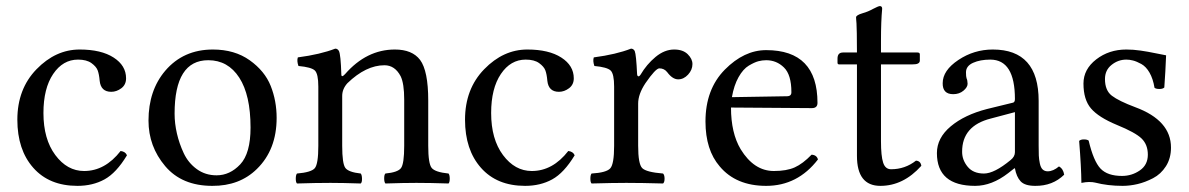

<svg xmlns="http://www.w3.org/2000/svg" viewBox="-20 -602 3914 632"><path d="M397.9 -90.8Q362.8 -32.7 324 -11.5Q285.2 9.8 234.9 9.8Q142.1 9.8 89.6 -49.6Q37.1 -108.9 37.1 -208Q37.1 -309.1 100.1 -374Q163.1 -439 242.2 -439Q313 -439 354 -412.6Q395 -386.2 395 -344.2Q395 -323.2 379.4 -311.5Q363.8 -299.8 346.2 -299.8Q312 -299.8 308.1 -335.9Q306.2 -357.9 301.5 -370.4Q296.9 -382.8 281 -394.3Q265.1 -405.8 236.8 -405.8Q187 -405.8 155 -358.4Q123 -311 123 -230Q123 -144 162.1 -91.6Q201.2 -39.1 256.8 -39.1Q325.7 -39.1 377 -105Q393.1 -103 397.9 -90.8Z M468.8 -205.1Q468.8 -304.2 523.9 -369.1Q583.5 -439 680.7 -439Q752.4 -439 802 -403.6Q851.6 -368.2 871.1 -319.1Q890.6 -270 890.6 -213.9Q890.6 -109.4 825.7 -45.9Q768.6 10.3 678.7 9.8Q578.6 9.8 523.7 -55.2Q468.8 -120.1 468.8 -205.1ZM665.5 -403.8Q554.7 -403.8 554.7 -228Q554.7 -195.8 562.3 -162.8Q569.8 -129.9 584.7 -97.9Q599.6 -65.9 627.7 -45.4Q655.8 -24.9 692.9 -24.9Q736.8 -24.9 770.8 -61Q804.7 -97.2 804.7 -182.1Q804.7 -289.1 767.6 -346.4Q730.5 -403.8 665.5 -403.8Z M1115.7 -357.9Q1186.5 -439 1279.8 -439Q1336.9 -439 1362.8 -404.8Q1389.6 -368.7 1389.6 -271V-122.1Q1389.6 -63 1401.1 -49.1Q1412.6 -35.2 1456.5 -30.8Q1460.4 -25.9 1460.4 -13.9Q1460.4 -2 1456.5 2Q1396.5 0 1350.6 0Q1308.6 0 1248.5 2Q1244.6 -2.9 1244.6 -14.9Q1244.6 -26.9 1248.5 -30.8Q1289.6 -34.7 1300 -48.8Q1310.5 -63 1310.5 -122.1V-273.9Q1310.5 -327.1 1298.8 -351.1Q1279.8 -387.2 1245.6 -387.2Q1184.6 -387.2 1123.5 -328.1Q1106.4 -309.1 1106.4 -286.1V-122.1Q1106.4 -63 1116.9 -49.1Q1127.4 -35.2 1167.5 -30.8Q1171.4 -25.9 1171.6 -13.9Q1171.9 -2 1167.5 2Q1107.4 0 1067.9 0Q1018.1 0 957.5 2Q953.6 -2 953.6 -13.9Q953.6 -25.9 957.5 -30.8Q1004.4 -34.7 1016.1 -48.3Q1027.8 -62 1027.8 -122.1V-316.9Q1027.8 -358.9 1016.4 -369.9Q1004.9 -380.9 962.4 -384.8Q956.5 -401.9 960.4 -413.1Q1034.7 -422.9 1083.5 -441.9Q1091.3 -441.9 1095.7 -434.1Q1101.6 -421.9 1103.5 -357.9Q1103.5 -344.7 1115.7 -357.9Z M1871.6 -90.8Q1836.4 -32.7 1797.6 -11.5Q1758.8 9.8 1708.5 9.8Q1615.7 9.8 1563.2 -49.6Q1510.7 -108.9 1510.7 -208Q1510.7 -309.1 1573.7 -374Q1636.7 -439 1715.8 -439Q1786.6 -439 1827.6 -412.6Q1868.7 -386.2 1868.7 -344.2Q1868.7 -323.2 1853 -311.5Q1837.4 -299.8 1819.8 -299.8Q1785.6 -299.8 1781.7 -335.9Q1779.8 -357.9 1775.1 -370.4Q1770.5 -382.8 1754.6 -394.3Q1738.8 -405.8 1710.4 -405.8Q1660.6 -405.8 1628.7 -358.4Q1596.7 -311 1596.7 -230Q1596.7 -144 1635.7 -91.6Q1674.8 -39.1 1730.5 -39.1Q1799.3 -39.1 1850.6 -105Q1866.7 -103 1871.6 -90.8Z M2077.1 -357.9Q2077.1 -353 2080.3 -351.1Q2083.5 -349.1 2088.4 -356Q2108.4 -390.1 2137.9 -414.6Q2167.5 -439 2199.2 -439Q2228 -439 2243.7 -423.6Q2259.3 -408.2 2259.3 -391.1Q2259.3 -372.1 2244.9 -356.4Q2230.5 -340.8 2212.4 -340.8Q2193.8 -340.8 2176.3 -364.3Q2166.5 -377 2150.4 -377Q2138.2 -377 2104.5 -328.1Q2080.6 -292 2080.6 -261.2V-122.1Q2080.6 -62 2094 -48.6Q2107.4 -35.2 2162.6 -30.8Q2167.5 -25.9 2167.5 -13.9Q2167.5 -2 2162.6 2Q2092.8 0 2041.5 0Q1997.6 0 1927.2 2Q1923.3 -2 1923.3 -13.9Q1923.3 -25.9 1927.2 -30.8Q1976.1 -33.7 1988.8 -47.9Q2001.5 -62 2001.5 -122.1V-316.9Q2001.5 -358.9 1990 -369.9Q1978.5 -380.9 1936.5 -384.8Q1930.7 -401.9 1934.6 -413.1Q2008.8 -422.9 2057.1 -441.9Q2064.9 -441.9 2069.3 -434.1Q2074.2 -421.9 2077.1 -357.9Z M2389.2 -282.2 2570.3 -285.2Q2585.4 -285.2 2585 -298.8Q2585 -356 2560.5 -379.9Q2536.1 -403.8 2502 -403.8Q2488.8 -403.8 2476.1 -400.4Q2463.4 -397 2444.8 -386Q2426.3 -375 2411.1 -348.1Q2396 -321.3 2389.2 -282.2ZM2651.4 -92.8Q2668.5 -91.8 2672.4 -77.1Q2605.5 9.8 2502 9.8Q2402.8 9.8 2349.1 -54.2Q2302.2 -108.4 2302.2 -202.1Q2302.2 -308.1 2365.7 -372.6Q2429.2 -437 2502 -437Q2670.9 -437 2670.9 -263.2Q2670.9 -246.1 2652.3 -246.1L2386.2 -248Q2386.2 -164.1 2418 -110.8Q2461.9 -39.1 2527.3 -39.1Q2569.3 -39.1 2595.9 -51Q2622.6 -63 2651.4 -92.8Z M2754.9 -429.2H2800.8Q2800.8 -467.3 2800.3 -492.2Q2799.8 -517.1 2799.3 -524.7Q2798.8 -532.2 2798.3 -537.1Q2797.9 -542 2797.9 -544.9Q2797.9 -552.2 2819.8 -558.6Q2837.4 -563.5 2854 -572.8Q2870.6 -581.5 2876 -582Q2883.8 -582 2883.8 -573.2Q2879.9 -533.2 2879.9 -467.8V-429.2H3000Q3007.8 -429.2 3007.8 -422.9V-402.8Q3007.8 -389.6 2983.9 -390.1H2879.9V-137.2Q2879.9 -88.4 2887 -66.7Q2894 -44.9 2913.1 -44.9Q2959 -44.9 2995.1 -73.2Q3010.3 -72.3 3012.7 -56.2Q2953.6 9.8 2877.9 9.8Q2800.8 9.8 2800.8 -88.9V-390.1H2741.7Q2736.8 -390.1 2736.8 -396V-409.2Q2736.8 -429.2 2754.9 -429.2Z M3320.8 -232.9 3241.7 -211.9Q3146.5 -188 3147 -102.1Q3147 -75.2 3165.3 -53Q3183.6 -30.8 3218.8 -30.8Q3252.9 -30.8 3306.6 -75.2Q3320.8 -86.4 3320.8 -101.1ZM3320.8 -47.9H3318.8L3298.8 -32.2Q3244.6 9.8 3189.9 9.8Q3064 9.8 3064 -98.1Q3064 -147.9 3109.4 -186Q3154.8 -224.1 3229 -243.2L3314.9 -264.2Q3320.8 -266.1 3320.8 -275.9Q3320.8 -405.8 3239.7 -405.8Q3206.5 -405.8 3183.1 -395.3Q3159.7 -384.8 3159.7 -363.8Q3159.7 -349.6 3161.6 -344.2Q3164.6 -338.4 3165 -326.2Q3165 -314.9 3151.4 -303.5Q3137.7 -292 3117.7 -292Q3082.5 -292 3083 -328.1Q3083 -370.1 3134.5 -404.5Q3186 -439 3248 -439Q3398.9 -439 3398.9 -270V-123Q3398.9 -102.1 3399.4 -90.1Q3399.9 -78.1 3402.8 -64Q3405.8 -49.8 3412.4 -43.9Q3418.9 -38.1 3428.7 -38.1Q3446.8 -38.1 3465.8 -54.2Q3480 -46.4 3482.9 -26.9Q3444.8 10.3 3387.7 9.8Q3353.5 9.8 3339.6 -5.1Q3325.7 -20 3320.8 -47.9Z M3532.2 -138.2Q3537.1 -143.1 3547.9 -143.1Q3558.6 -143.1 3563.5 -139.2Q3579.6 -71.3 3602.5 -47.1Q3625.5 -22.9 3673.3 -22.9Q3705.6 -22.9 3731.9 -41Q3758.3 -59.1 3758.3 -92.8Q3758.3 -126 3737.8 -146Q3717.3 -166 3656.2 -190.9Q3596.2 -215.8 3571.3 -244.9Q3546.4 -273.9 3546.4 -327.1Q3546.4 -374 3588.4 -406.5Q3630.4 -439 3687.5 -439Q3710.4 -439 3734.4 -435.5Q3758.3 -432.1 3784.9 -426.5Q3811.5 -420.9 3818.4 -419.9Q3816.4 -366.7 3812.5 -314Q3807.6 -309.1 3796.4 -309.1Q3785.2 -309.1 3780.3 -313Q3775.4 -342.8 3763.9 -362.8Q3752.4 -382.8 3736.8 -391.4Q3721.2 -399.9 3709.7 -402.8Q3698.2 -405.8 3687.5 -405.8Q3660.6 -405.8 3638.9 -388.4Q3617.2 -371.1 3617.2 -341.8Q3617.2 -304.2 3639.9 -286.9Q3662.6 -269.5 3717.3 -249Q3834.5 -205.6 3834.5 -116.2Q3834.5 -81.1 3817.9 -54.9Q3801.3 -28.8 3775.4 -15.4Q3749.5 -2 3724.4 3.9Q3699.2 9.8 3675.3 9.8Q3626.5 9.8 3584.5 -1Q3577.6 -2.9 3564.5 -2.9Q3554.7 -2.9 3539.6 0Q3539.1 -52.2 3532.2 -138.2Z"/></svg>

Font: Linux Libertine
Style: Regular
Weight: 400
Designer: Philipp H. Poll
Foundry: Philipp H. Poll
Version: Version 5.3.0 ; ttfautohint (v0.9)